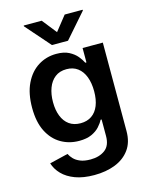

<svg xmlns="http://www.w3.org/2000/svg" viewBox="-141 -858 908 1162"><g transform="rotate(-15 312.5 -276.5)"><path d="M303.3 215.9Q234 215.9 184.3 197.3Q134.6 178.6 104.4 147.4Q74.2 116.1 62.5 78.1L178.3 50.1Q186.1 66.1 201 81.9Q215.9 97.7 241.3 108.1Q266.7 118.6 305.4 118.6Q360.1 118.6 396 92.2Q431.8 65.7 431.8 5.3V-98H425.4Q415.5 -78.1 396.5 -57.2Q377.5 -36.2 346.4 -22Q315.3 -7.8 268.5 -7.8Q205.6 -7.8 154.7 -37.5Q103.7 -67.1 73.7 -126.2Q43.7 -185.4 43.7 -274.5Q43.7 -364.3 73.7 -426.3Q103.7 -488.3 154.8 -520.4Q206 -552.6 268.8 -552.6Q316.8 -552.6 347.8 -536.4Q378.9 -520.2 397.4 -497.7Q415.8 -475.1 425.4 -455.3H432.5V-545.5H559.3V8.9Q559.3 78.8 525.9 124.6Q492.5 170.5 434.7 193.2Q376.8 215.9 303.3 215.9ZM304.3 -108.7Q345.2 -108.7 373.9 -128.6Q402.7 -148.4 417.6 -185.7Q432.5 -223 432.5 -275.2Q432.5 -326.7 417.8 -365.4Q403.1 -404.1 374.5 -425.6Q345.9 -447.1 304.3 -447.1Q261.4 -447.1 232.6 -424.7Q203.8 -402.3 189.3 -363.5Q174.7 -324.6 174.7 -275.2Q174.7 -225.1 189.5 -187.7Q204.2 -150.2 233.1 -129.4Q262.1 -108.7 304.3 -108.7ZM236.2 -769.2 308.2 -678.3 380.3 -769.2H492.9V-764.2L358.7 -610.8H258.2L123.6 -764.2V-769.2Z"/></g></svg>

Font: InterMG SemiBold
Style: Regular
Weight: 600
Designer: Rasmus Andersson
Foundry: rsms
Version: Version 3.019;December 26, 2023;FontCreator 15.0.0.2955 64-b